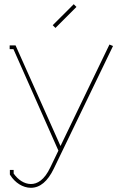

<svg xmlns="http://www.w3.org/2000/svg" viewBox="-20 -680 575 914"><path d="M44 -446 258 37 220 116C191 178 157 196 127 196C95 196 65 175 45 146V129H27V151L29 154C51 189 88 214 127 214C171 214 207 183 236 123L518 -461L501 -468L268 15L54 -464H26V-446ZM244 -547 344 -647 331 -660 231 -560Z"/></svg>

Font: Rawengulk
Style: Light
Weight: 300
Version: Version 0.9